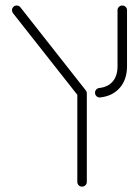

<svg xmlns="http://www.w3.org/2000/svg" viewBox="-20 -543 515 711"><path d="M24.4 -505.2Q24.4 -512.2 29.3 -517.4Q34.1 -522.6 42.2 -522.6Q46.3 -522.6 49.8 -520.7Q53.3 -518.9 55.6 -515.9L297.8 -208.1L297 -153L28.5 -493.7Q24.4 -498.9 24.4 -505.2ZM331.9 -199.6Q331.9 -206.3 336.3 -211.3Q340.7 -216.3 347 -217Q380 -220.7 397.6 -241.5Q415.2 -262.2 415.2 -297.8V-505.2Q415.2 -512.6 420.4 -517.6Q425.6 -522.6 432.6 -522.6Q440 -522.6 445.2 -517.6Q450.4 -512.6 450.4 -505.2V-297.8Q450.4 -248.9 423.9 -218.1Q397.4 -187.4 351.5 -182.2Q343.7 -181.1 337.8 -186.3Q331.9 -191.5 331.9 -199.6ZM266.3 130.4V-197.4Q266.3 -204.4 271.5 -209.6Q276.7 -214.8 283.7 -214.8Q291.1 -214.8 296.3 -209.6Q301.5 -204.4 301.5 -197.4V130.4Q301.5 137.8 296.3 143Q291.1 148.1 283.7 148.1Q276.3 148.1 271.3 143Q266.3 137.8 266.3 130.4Z"/></svg>

Font: 26F Galaxy Hebrew Light
Style: Regular
Weight: 300
Designer: C₂₉H₂₅N₃O₅
Version: Version 1.000